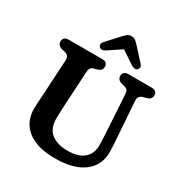

<svg xmlns="http://www.w3.org/2000/svg" viewBox="-212 -1083 1193 1257"><g transform="rotate(30 385.0 -454.0)"><path d="M589 -298 572 -578Q570.5 -597.5 563 -606.5Q555.5 -615.5 540 -619L520 -624Q483.5 -633.5 483.5 -664Q483.5 -680.5 493.8 -690.2Q504 -700 522.5 -700H702.5Q721 -700 731.2 -690.2Q741.5 -680.5 741.5 -664Q741.5 -648 732 -638.5Q722.5 -629 705 -624L685 -619Q666 -614 657 -603.2Q648 -592.5 649.5 -572L668.5 -298.5Q670.5 -273 671.8 -248.8Q673 -224.5 673.5 -198.5Q675 -135.5 643 -86.5Q611 -37.5 545.8 -9.8Q480.5 18 381.5 18Q246 18 173.2 -39.8Q100.5 -97.5 102 -201Q102 -215.5 103.5 -238.8Q105 -262 106.5 -285.8Q108 -309.5 109 -326L123 -575Q125 -611 88.5 -619L68.5 -623.5Q32 -632.5 32 -664Q32 -680.5 42.2 -690.2Q52.5 -700 71.5 -700H328Q347 -700 357 -690.2Q367 -680.5 367 -664Q367 -648 357.5 -638.5Q348 -629 331 -624L311 -619Q281 -612 279 -577L264.5 -322Q263 -290 262 -264Q261 -238 260.5 -217Q259 -141 304 -103.8Q349 -66.5 430 -66.5Q510.5 -66.5 552.5 -103.5Q594.5 -140.5 593 -206Q592 -238.5 591 -259Q590 -279.5 589 -298ZM320.5 -761.5Q292 -744 275 -758.5Q268.5 -764.5 267.5 -776Q266.5 -787.5 278 -800L360.5 -890.5Q375 -906.5 387.5 -916.2Q400 -926 418.5 -926Q437 -926 449.2 -916.2Q461.5 -906.5 476 -890.5L558.5 -800Q570 -787.5 569 -776Q568 -764.5 561.5 -758.5Q544.5 -744 516 -761.5L418 -827Z"/></g></svg>

Font: Fraunces 9pt S100 SemiBold
Style: Regular
Weight: 600
Version: Version 1.000; ttfautohint (v1.8.3)